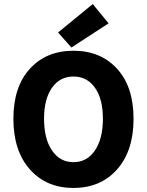

<svg xmlns="http://www.w3.org/2000/svg" viewBox="-20 -914 724 946"><path d="M46 -329Q46 -486 127 -575Q208 -664 342 -664Q476 -664 557 -575Q638 -486 638 -329Q638 -171 557 -79.5Q476 12 342 12Q208 12 127 -79.5Q46 -171 46 -329ZM487 -329Q487 -426 448 -481.5Q409 -537 342 -537Q275 -537 236 -481.5Q197 -426 197 -329Q197 -231 236 -173Q275 -115 342 -115Q409 -115 448 -173Q487 -231 487 -329ZM332 -680 266 -754 437 -894 515 -799Z"/></svg>

Font: Toshiba Sans
Style: Bold
Weight: 700
Designer: Paul D. Hunt
Foundry: Toshiba Corporation
Version: Version 2.020;PS 2.0;hotconv 1.0.86;makeotf.lib2.5.63406